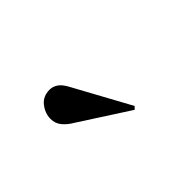

<svg xmlns="http://www.w3.org/2000/svg" viewBox="-32 -973 565 565"><g transform="rotate(-45 250.0 -690.5)"><path d="M302 -581 150 -679Q131 -690 119.5 -704Q108 -718 108 -737Q108 -760 123.5 -780Q139 -800 167 -800Q180 -800 192 -792Q204 -784 215 -763L310 -589Z"/></g></svg>

Font: Literata 72pt
Style: Bold
Weight: 700
Designer: Latin by Veronika Burian and Jose Scaglione. Greek by Irene Vlachou. Cyrillic by Vera Evstafieva.
Foundry: TypeTogether
Version: Version 3.002